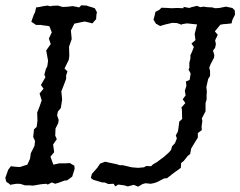

<svg xmlns="http://www.w3.org/2000/svg" viewBox="-26 -693 905 723"><path d="M68 5 56 1 48 -1H36L23 1L13 3L6 -3L-2 -8L-6 -23L0 -40L5 -54L15 -67L33 -65L49 -64L64 -69L77 -73L87 -95L90 -116L104 -144L106 -162L99 -177L102 -206L112 -215L115 -238L114 -269L123 -292L131 -315L123 -341L138 -359L128 -373L145 -402L141 -412L147 -434L152 -443L155 -464L148 -503L165 -527L158 -548L169 -571L160 -594L150 -596L140 -597L128 -599H110L92 -611L97 -626L102 -639L106 -647L110 -665L124 -667L138 -670L153 -672L167 -669L168 -671L192 -672L209 -667H216L232 -668L247 -670L259 -668L272 -665L280 -673L301 -672L305 -670L319 -666L331 -662L339 -647L337 -637L336 -621L322 -605L306 -609L293 -612L273 -608L254 -604L241 -578L244 -546L234 -517L235 -482L233 -468L217 -435L228 -424L223 -409V-396L216 -377L205 -349L208 -318L203 -286L192 -273L189 -259L195 -241L193 -229L183 -209L182 -182L188 -169L174 -149L178 -120L164 -103L175 -73L198 -78H222L237 -79L254 -69L255 -57L250 -41L246 -28L227 -14L217 -13L198 -6L182 -1L169 -6L154 2L148 -1L127 1L110 4L98 6L85 5ZM325 -16 316 -23 320 -38 341 -62 351 -77 370 -84 388 -80 412 -75 425 -71H436L470 -63L494 -61L516 -63L525 -68L543 -67L550 -74L564 -82L591 -102L609 -118L618 -128L622 -142L633 -154L640 -172L636 -183L644 -198L647 -218L649 -235L660 -245L659 -281L657 -288L672 -305L662 -319L673 -334L670 -351L676 -370L674 -386L688 -392L692 -416L684 -431L687 -437V-457L691 -472V-485L697 -498L704 -516L695 -529L710 -542L707 -565L716 -601L678 -605L660 -602L657 -600L641 -606L623 -607L597 -601L577 -595L561 -604L552 -619L557 -637L559 -648L574 -656L582 -664L606 -663L620 -662L641 -663L664 -662L666 -667L687 -663L695 -666L716 -671L728 -666L740 -668L755 -666L774 -665L784 -662L800 -663L825 -668L834 -666L849 -663L858 -654L859 -638L849 -618L846 -605L829 -603L815 -602L804 -600L783 -575L794 -562L784 -541L787 -527L784 -513L776 -502L781 -486L780 -476L768 -453L762 -439L765 -425V-407L758 -396L751 -365L753 -348L752 -336V-318L748 -305V-274L734 -247L736 -237L733 -217L734 -203L719 -192V-175L711 -162L694 -134L690 -113L681 -106L666 -87L656 -79L655 -61L637 -48L626 -40L603 -22L592 -21L567 -8L556 -4L542 -1L522 -3L511 0L494 10L478 3L455 9L442 5L419 2L408 9L402 -1L382 0L368 -6H359Z"/></svg>

Font: Winky Rough Light
Style: Italic
Weight: 300
Italic angle: -8.97852°
Designer: Simon Atzbach
Foundry: typofactur
Version: Version 1.206; ttfautohint (v1.8.4.7-5d5b)